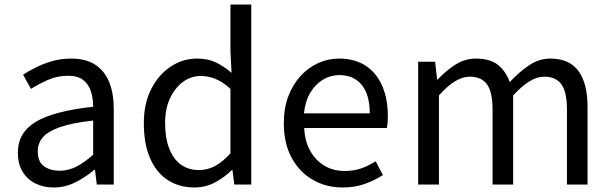

<svg xmlns="http://www.w3.org/2000/svg" viewBox="-20 -816 2703 849"><path d="M217 13Q172 13 136 -5Q100 -23 79.5 -57.5Q59 -92 59 -141Q59 -230 138.5 -277.5Q218 -325 392 -344Q392 -379 382.5 -410.5Q373 -442 349 -461.5Q325 -481 280 -481Q233 -481 191.5 -462.5Q150 -444 117 -423L82 -486Q107 -502 140 -518.5Q173 -535 212 -546Q251 -557 295 -557Q361 -557 402.5 -529Q444 -501 463.5 -451.5Q483 -402 483 -334V0H408L400 -65H397Q359 -33 313.5 -10Q268 13 217 13ZM243 -61Q282 -61 317.5 -79Q353 -97 392 -132V-283Q301 -273 247 -254.5Q193 -236 170 -209.5Q147 -183 147 -147Q147 -100 175 -80.5Q203 -61 243 -61Z M840 13Q772 13 721.5 -20Q671 -53 643.5 -116.5Q616 -180 616 -271Q616 -359 649 -423Q682 -487 735.5 -522Q789 -557 851 -557Q899 -557 933.5 -540.5Q968 -524 1004 -494L999 -587V-796H1091V0H1016L1008 -64H1005Q973 -32 931 -9.5Q889 13 840 13ZM860 -64Q898 -64 932 -82.5Q966 -101 999 -138V-423Q965 -454 933 -467Q901 -480 867 -480Q824 -480 788.5 -453.5Q753 -427 731.5 -380.5Q710 -334 710 -272Q710 -207 728 -160Q746 -113 779.5 -88.5Q813 -64 860 -64Z M1495 13Q1422 13 1363 -21Q1304 -55 1269.5 -118.5Q1235 -182 1235 -271Q1235 -338 1255 -390.5Q1275 -443 1309.5 -480.5Q1344 -518 1388 -537.5Q1432 -557 1478 -557Q1548 -557 1596 -526Q1644 -495 1669.5 -437.5Q1695 -380 1695 -302Q1695 -287 1694 -274Q1693 -261 1691 -250H1325Q1328 -192 1351.5 -149.5Q1375 -107 1414 -83.5Q1453 -60 1505 -60Q1545 -60 1577.5 -71.5Q1610 -83 1641 -103L1673 -42Q1638 -19 1594 -3Q1550 13 1495 13ZM1324 -315H1615Q1615 -397 1579.5 -440.5Q1544 -484 1480 -484Q1442 -484 1408.5 -464Q1375 -444 1352.5 -407Q1330 -370 1324 -315Z M1829 0V-543H1904L1913 -464H1915Q1951 -503 1993.5 -530Q2036 -557 2084 -557Q2147 -557 2182 -529Q2217 -501 2234 -453Q2277 -499 2320.5 -528Q2364 -557 2414 -557Q2497 -557 2537.5 -502.5Q2578 -448 2578 -344V0H2487V-332Q2487 -409 2462.5 -443Q2438 -477 2386 -477Q2355 -477 2321.5 -456.5Q2288 -436 2249 -394V0H2158V-332Q2158 -409 2133.5 -443Q2109 -477 2057 -477Q2026 -477 1992 -456.5Q1958 -436 1921 -394V0Z"/></svg>

Font: Noto Sans TC Thin
Style: Regular
Weight: 400
Version: Version 2.004-H2;hotconv 1.0.118;makeotfexe 2.5.65603